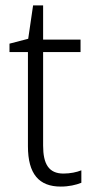

<svg xmlns="http://www.w3.org/2000/svg" viewBox="-20 -678 341 708"><path d="M214 -38C160 -38 139 -73 139 -141V-486H277V-532H139V-658H102L84 -535L15 -517V-486H83V-139C83 -36 124 10 204 10C234 10 260 4 280 -4V-50C263 -43 239 -38 214 -38Z"/></svg>

Font: Noto Sans Malayalam SemiCondensed Light
Style: Regular
Weight: 300
Width: 4
Designer: Jelle Bosma - Monotype Design Team
Foundry: Monotype Imaging Inc.
Version: Version 2.104